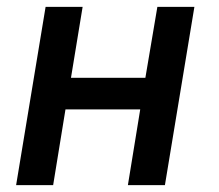

<svg xmlns="http://www.w3.org/2000/svg" viewBox="-20 -540 640 560"><path d="M27 0 113 -520H221L187 -313H404L439 -520H547L461 0H353L389 -221H171L135 0Z"/></svg>

Font: Iosevka SS04 Semibold Extended
Style: Italic
Weight: 600
Width: 7
Italic angle: -9°
Monospace: yes
Designer: Belleve Invis
Foundry: Belleve Invis
Version: Version 19.0.0; ttfautohint (v1.8.4)